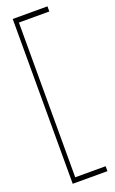

<svg xmlns="http://www.w3.org/2000/svg" viewBox="-156 -641 527 878"><g transform="rotate(-20 107.0 -202.0)"><path d="M35 199V-603H204V-578H56V175H204V199Z"/></g></svg>

Font: Darker Grotesque Light Light
Style: Regular
Weight: 300
Version: Version 1.000;gftools[0.9.28]